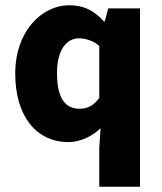

<svg xmlns="http://www.w3.org/2000/svg" viewBox="-20 -529 615 731"><path d="M358 182H513V-497H392L379 -448H375C336 -491 297 -509 243 -509C140 -509 38 -411 38 -249C38 -87 118 12 241 12C285 12 332 -10 363 -41L358 33ZM282 -115C229 -115 197 -155 197 -250C197 -343 236 -383 280 -383C305 -383 334 -375 358 -354V-156C335 -125 312 -115 282 -115Z"/></svg>

Font: DAIFUKU Sans
Style: Bold
Weight: 700
Designer: Original font ‘Source Han Sans JP’ : Paul D. Hunt
Foundry: Daifuku
Version: Version 1.000